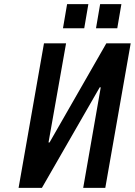

<svg xmlns="http://www.w3.org/2000/svg" viewBox="-20 -910 653 930"><path d="M70 0 193 -700H300L215 -220H220L495 -700H613L490 0H383L468 -487H463L183 0ZM445 -773 465 -890H568L548 -773ZM285 -773 305 -890H408L388 -773Z"/></svg>

Font: Cuprum SemiBold
Style: Italic
Weight: 600
Italic angle: -10°
Version: Version 3.000